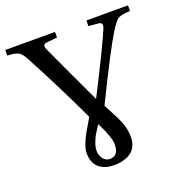

<svg xmlns="http://www.w3.org/2000/svg" viewBox="-135 -805 888 932"><g transform="rotate(-20 309.0 -339.0)"><path d="M241.2 -80.1Q241.2 -56.2 254.9 -38.6Q268.6 -21 290 -21Q335 -21 335 -81.1Q335 -115.7 293.9 -198.2H292Q274.9 -171.9 266.1 -157Q257.3 -142.1 249.3 -120.4Q241.2 -98.6 241.2 -80.1ZM-7.8 -663.1V-691.9H249V-663.1L191.9 -657.2Q169.4 -654.3 181.2 -627Q228.5 -523.4 324.2 -319.8H326.2Q441.9 -546.4 475.1 -626Q487.3 -655.8 462.9 -658.2L411.1 -663.1V-691.9H626V-663.1Q579.6 -661.1 563.5 -650.6Q547.4 -640.1 521 -597.2Q472.7 -519.5 352.1 -272.9Q392.6 -198.7 406.7 -163.3Q420.9 -127.9 420.9 -86.9Q420.9 -63 413.1 -44.7Q405.3 -26.4 393.1 -15.4Q380.9 -4.4 364 2.4Q347.2 9.3 331.3 11.7Q315.4 14.2 297.9 14.2Q249.5 14.2 220.7 -11Q191.9 -36.1 191.9 -86.9Q191.9 -105 201.4 -129.9Q210.9 -154.8 222.4 -175.5Q233.9 -196.3 264.2 -248Q170.4 -447.3 81.1 -612.8Q64.9 -644 48.8 -652.8Q32.7 -661.6 -7.8 -663.1Z"/></g></svg>

Font: Heuristica
Style: Regular
Weight: 400
Version: Version 1.0.2